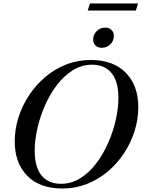

<svg xmlns="http://www.w3.org/2000/svg" viewBox="-20 -1070 816 1101"><path d="M773 -455.5Q773 -386.5 752 -319.2Q731 -252 692 -192.5Q653 -133 598.8 -87Q544.5 -41 478.2 -15Q412 11 337 11Q208 11 136.2 -62Q64.5 -135 64.5 -259.5Q64.5 -328.5 85.8 -395.8Q107 -463 146 -522.5Q185 -582 239 -628Q293 -674 359.2 -700Q425.5 -726 500.5 -726Q629.5 -726 701.2 -653Q773 -580 773 -455.5ZM179 -206Q179 -111 218.5 -63.5Q258 -16 329.5 -16Q389.5 -16 440.5 -48Q491.5 -80 531.8 -133Q572 -186 600.5 -251Q629 -316 644 -383Q659 -450 659 -509Q659 -604 619.2 -651.5Q579.5 -699 508.5 -699Q448.5 -699 397.5 -667Q346.5 -635 306 -582Q265.5 -529 237.2 -464Q209 -399 194 -332Q179 -265 179 -206ZM564 -796Q540 -796 527 -809.8Q514 -823.5 514 -842.5Q514 -871 534 -891.2Q554 -911.5 583.5 -911.5Q607 -911.5 620 -897.8Q633 -884 633 -864.5Q633 -836 613 -816Q593 -796 564 -796ZM483 -1009.5 495.5 -1050H771.5L759 -1009.5Z"/></svg>

Font: Newsreader 72pt Medium
Style: Italic
Weight: 500
Italic angle: -17°
Designer: Hugues Gentile
Foundry: Production Type
Version: Version 1.003; ttfautohint (v1.8.3)